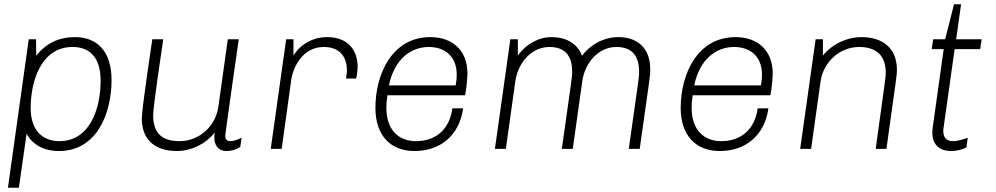

<svg xmlns="http://www.w3.org/2000/svg" viewBox="-20 -694 4645 895"><path d="M149 -434 148 -511H114L17 181H68L104 -71C130 -21 183 10 255 10C432 10 500 -166 500 -321C500 -461 427 -521 330 -521C255 -521 195 -493 149 -434ZM318 -475C392 -475 449 -434 449 -317C449 -186 398 -36 257 -36C181 -36 123 -83 123 -190C123 -316 172 -475 318 -475Z M981 -76C980 -69 979 -62 979 -55C979 -21 993 10 1037 10C1060 10 1081 3 1100 -9L1106 -52C1089 -43 1068 -36 1053 -36C1040 -36 1030 -43 1030 -61C1030 -73 1093 -511 1093 -511H1042L998 -197C985 -105 908 -36 818 -36C740 -36 694 -68 694 -157C694 -197 733 -457 741 -511H690C690 -511 641 -188 641 -142C641 -37 709 10 804 10C871 10 938 -22 981 -76Z M1593 -328H1640C1641 -327 1647 -361 1647 -383C1647 -459 1603 -521 1505 -521C1394 -521 1348 -435 1348 -435V-511H1314L1242 0H1293L1338 -324C1346 -379 1390 -475 1489 -475C1573 -475 1597 -418 1597 -368C1597 -360 1597 -352 1593 -328Z M2139 -189H2089C2074 -84 2005 -36 1919 -36C1839 -36 1781 -87 1781 -192C1781 -208 1782 -224 1786 -250H2148C2155 -280 2159 -339 2159 -351C2159 -461 2087 -521 1986 -521C1807 -521 1730 -348 1730 -191C1730 -62 1801 10 1912 10C2031 10 2121 -61 2139 -189ZM1979 -475C2052 -475 2109 -433 2109 -346C2109 -336 2109 -325 2104 -296H1793C1818 -416 1893 -475 1979 -475Z M2863 -521C2787 -521 2726 -479 2693 -434C2671 -493 2617 -521 2551 -521C2491 -521 2432 -489 2394 -435V-511H2359L2287 0H2338L2382 -314C2395 -406 2461 -475 2541 -475C2609 -475 2647 -439 2647 -361C2647 -329 2645 -331 2599 0H2650L2694 -314C2707 -406 2773 -475 2853 -475C2921 -475 2959 -439 2959 -361C2959 -325 2957 -331 2911 0H2962C3010 -344 3011 -334 3011 -371C3011 -474 2947 -521 2863 -521Z M3562 -189H3512C3497 -84 3428 -36 3342 -36C3262 -36 3204 -87 3204 -192C3204 -208 3205 -224 3209 -250H3571C3578 -280 3582 -339 3582 -351C3582 -461 3510 -521 3409 -521C3230 -521 3153 -348 3153 -191C3153 -62 3224 10 3335 10C3454 10 3544 -61 3562 -189ZM3402 -475C3475 -475 3532 -433 3532 -346C3532 -336 3532 -325 3527 -296H3216C3241 -416 3316 -475 3402 -475Z M4062 0H4112C4160 -343 4161 -345 4161 -368C4161 -473 4091 -521 3996 -521C3929 -521 3859 -489 3816 -435V-511H3782L3710 0H3761L3805 -314C3818 -406 3895 -475 3985 -475C4063 -475 4109 -437 4109 -354C4109 -342 4108 -328 4062 0Z M4485 -7 4491 -52C4474 -45 4442 -36 4427 -36C4402 -36 4377 -42 4377 -84C4377 -90 4378 -96 4379 -103L4430 -465H4549L4556 -511H4437L4460 -674H4427L4386 -511H4330L4323 -465H4379L4328 -101C4327 -92 4326 -84 4326 -76C4326 -17 4362 10 4414 10C4439 10 4466 3 4485 -7Z"/></svg>

Font: Chivo Light
Style: Italic
Weight: 300
Italic angle: -8°
Designer: Hector Gatti
Foundry: Omnibus-Type
Version: Version 1.003;PS 001.003;hotconv 1.0.70;makeotf.lib2.5.58329